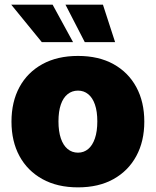

<svg xmlns="http://www.w3.org/2000/svg" viewBox="-20 -786 662 816"><path d="M311.5 10.3Q223.6 10.3 160.2 -24.9Q96.7 -60.1 62.7 -122.8Q28.8 -185.5 28.8 -269Q28.8 -353 62.7 -415.8Q96.7 -478.5 160.2 -513.4Q223.6 -548.3 311.5 -548.3Q399.4 -548.3 462.4 -513.4Q525.4 -478.5 559.3 -415.8Q593.3 -353 593.3 -269Q593.3 -185.5 559.3 -122.8Q525.4 -60.1 462.4 -24.9Q399.4 10.3 311.5 10.3ZM311.5 -137.2Q336.4 -137.2 355 -152.8Q373.5 -168.5 383.5 -198.2Q393.6 -228 393.6 -270Q393.6 -312.5 383.5 -341.6Q373.5 -370.6 355 -385.7Q336.4 -400.9 311.5 -400.9Q286.1 -400.9 267.3 -385.7Q248.5 -370.6 238.5 -341.6Q228.5 -312.5 228.5 -270Q228.5 -228 238.5 -198.2Q248.5 -168.5 267.3 -152.8Q286.1 -137.2 311.5 -137.2ZM340.3 -606.9 258.3 -766.1H417.5L469.2 -606.9ZM157.7 -606.9 27.8 -766.1H203.6L290.5 -606.9Z"/></svg>

Font: Inter 17pt Black
Style: Regular
Weight: 900
Version: Version 4.001;git-66647c0bb